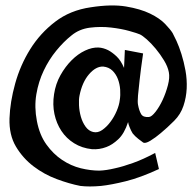

<svg xmlns="http://www.w3.org/2000/svg" viewBox="-20 -715 715 699"><path d="M434.6 -533.2 501 -520.5Q492.2 -460 488.3 -423.3Q484.4 -386.7 482.4 -367.2Q480.5 -343.8 482.4 -334Q486.3 -312.5 493.7 -299.8Q501 -287.1 522.5 -289.1Q532.2 -290 546.4 -308.1Q560.5 -326.2 572.3 -351.6Q584 -377 591.3 -404.8Q598.6 -432.6 594.7 -452.1Q590.8 -472.7 577.1 -495.1Q563.5 -517.6 546.9 -537.6Q530.3 -557.6 514.2 -571.8Q498 -585.9 489.3 -589.8Q480.5 -593.8 451.2 -602.1Q421.9 -610.4 384.3 -614.7Q346.7 -619.1 307.6 -614.3Q268.6 -609.4 240.2 -585.9Q211.9 -563.5 185.1 -530.8Q158.2 -498 139.2 -458Q120.1 -418 112.3 -371.6Q104.5 -325.2 114.3 -274.4Q124 -223.6 148.9 -189Q173.8 -154.3 206.1 -132.8Q238.3 -111.3 273.9 -102.5Q309.6 -93.8 341.8 -93.8Q367.2 -94.7 399.4 -102.5Q426.8 -108.4 463.9 -121.6Q501 -134.8 544.9 -158.2L558.6 -99.6Q491.2 -68.4 438 -55.2Q384.8 -42 347.7 -38.1Q304.7 -34.2 272.5 -38.1Q232.4 -45.9 186.5 -63Q140.6 -80.1 102.1 -109.4Q63.5 -138.7 38.1 -181.2Q12.7 -223.6 14.6 -284.2Q16.6 -343.8 35.2 -410.6Q53.7 -477.5 89.8 -535.6Q126 -593.8 180.7 -635.7Q235.4 -677.7 310.5 -688.5Q385.7 -700.2 438.5 -691.4Q491.2 -682.6 526.4 -665.5Q561.5 -648.4 581.1 -627.9Q600.6 -607.4 608.4 -594.7Q613.3 -585.9 622.6 -565.9Q631.8 -545.9 640.6 -518.1Q649.4 -490.2 655.3 -458Q661.1 -425.8 659.7 -393.1Q658.2 -360.4 647.9 -329.6Q637.7 -298.8 614.3 -275.4Q587.9 -249 565.4 -230.5Q545.9 -213.9 527.3 -202.6Q508.8 -191.4 501 -196.3Q480.5 -210.9 471.7 -219.7Q466.8 -224.6 462.9 -229.5Q460 -234.4 457 -240.2Q455.1 -245.1 451.7 -252.4Q448.2 -259.8 446.3 -270.5Q432.6 -228.5 410.6 -208Q388.7 -187.5 367.2 -179.7Q341.8 -169.9 314.5 -171.9Q278.3 -175.8 250 -193.4Q221.7 -210.9 203.6 -238.3Q185.5 -265.6 178.2 -299.8Q170.9 -334 176.8 -372.1Q182.6 -410.2 200.2 -441.4Q217.8 -472.7 240.7 -495.6Q263.7 -518.6 289.6 -530.8Q315.4 -543 338.9 -542Q356.4 -541 374 -532.2Q388.7 -524.4 404.3 -509.8Q419.9 -495.1 431.6 -467.8ZM319.3 -234.4Q335.9 -230.5 352.1 -241.7Q368.2 -252.9 381.8 -271Q395.5 -289.1 404.8 -311Q414.1 -333 416 -350.6Q418.9 -368.2 417.5 -388.7Q416 -409.2 409.2 -427.2Q402.3 -445.3 389.2 -458Q376 -470.7 355.5 -472.7Q329.1 -473.6 304.2 -444.8Q279.3 -416 269.5 -367.2Q266.6 -353.5 267.6 -332Q268.6 -310.5 274.4 -290Q280.3 -269.5 291.5 -253.9Q302.7 -238.3 319.3 -234.4Z"/></svg>

Font: Lakki Reddy
Style: Regular
Weight: 400
Designer: Appaji Ambarisha Darbha
Version: Version 1.0.4; ttfautohint (v1.2.42-39fb)